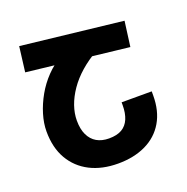

<svg xmlns="http://www.w3.org/2000/svg" viewBox="-130 -845 950 977"><g transform="rotate(-20 344.5 -357.0)"><path d="M440 -568Q387 -538 346.5 -502.5Q306 -467 278.5 -427Q251 -387 237 -346.5Q223 -306 223 -267Q223 -221 238 -189.5Q253 -158 280.5 -142Q308 -126 347 -126Q390 -126 416.5 -141.5Q443 -157 456 -187.5Q469 -218 469 -262V-277H632V-255Q632 -171 597 -111.5Q562 -52 497.5 -21Q433 10 347 10Q260 10 195.5 -23Q131 -56 95 -118Q59 -180 59 -268Q59 -312 73.5 -360Q88 -408 114 -454Q140 -500 177 -538.5Q214 -577 259 -602ZM77 -724 625 -662 607 -526 60 -588Z"/></g></svg>

Font: Noto Sans Armenian ExtraBold
Style: Regular
Weight: 800
Version: Version 2.007